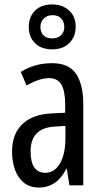

<svg xmlns="http://www.w3.org/2000/svg" viewBox="-20 -830 456 860"><path d="M213 -547Q289 -547 321 -499Q353 -451 353 -362V0H291L279 -74H277Q235 10 154 10Q113 10 86 -12.5Q59 -35 46.5 -71.5Q34 -108 34 -150Q34 -230 80 -274Q126 -318 211 -322L272 -325V-360Q272 -422 255 -451Q238 -480 200 -480Q156 -480 99 -447L73 -508Q136 -547 213 -547ZM225 -263Q117 -257 117 -152Q117 -103 134 -79.5Q151 -56 182 -56Q224 -56 248.5 -97.5Q273 -139 273 -212V-266ZM214 -609Q165 -609 137 -636.5Q109 -664 109 -709Q109 -755 137 -782.5Q165 -810 214 -810Q260 -810 289.5 -783Q319 -756 319 -711Q319 -665 290.5 -637Q262 -609 214 -609ZM215 -658Q238 -658 253 -672Q268 -686 268 -709Q268 -732 254.5 -747Q241 -762 215 -762Q191 -762 176 -747Q161 -732 161 -709Q161 -686 174.5 -672Q188 -658 215 -658Z"/></svg>

Font: Noto Sans Khmer UI ExtraCondensed
Style: Regular
Weight: 400
Width: 2
Designer: Danh Hong and the Monotype Design Team
Foundry: Monotype Imaging Inc.
Version: Version 2.002; ttfautohint (v1.8.4.7-5d5b)